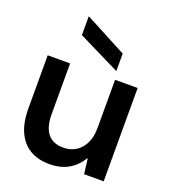

<svg xmlns="http://www.w3.org/2000/svg" viewBox="-139 -847 842 959"><g transform="rotate(20 282.5 -368.0)"><path d="M233 12Q173 12 130 -13.5Q87 -39 64 -89.5Q41 -140 41 -214V-496H160V-226Q160 -159 187.5 -124Q215 -89 271 -89Q309 -89 337.5 -107Q366 -125 382.5 -158.5Q399 -192 399 -240V-496H519V0H415L405 -80H402Q378 -38 336 -13Q294 12 233 12ZM390 -539 167 -649V-748H170L390 -632Z"/></g></svg>

Font: DM Sans 36pt SemiBold
Style: Regular
Weight: 600
Designer: Colophon Foundry, Jonny Pinhorn
Foundry: Colophon Foundry
Version: Version 4.004;gftools[0.9.30]